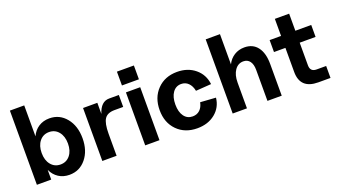

<svg xmlns="http://www.w3.org/2000/svg" viewBox="-62 -1193 2985 1703"><g transform="rotate(-20 1430.5 -342.0)"><path d="M370.1 16.1Q312 16.1 268.3 -12.2Q224.6 -40.5 201.2 -91.8V0H65.9V-700.2H201.2V-408.2Q224.6 -459.5 268.3 -487.8Q312 -516.1 370.1 -516.1Q465.8 -516.1 526.9 -441.4Q587.9 -366.7 587.9 -250Q587.9 -133.3 526.9 -58.6Q465.8 16.1 370.1 16.1ZM236.3 -139.2Q270.5 -97.2 326.2 -97.2Q381.8 -97.2 416 -139.2Q450.2 -181.2 450.2 -250Q450.2 -318.8 416 -360.8Q381.8 -402.8 326.2 -402.8Q270.5 -402.8 236.3 -360.8Q202.1 -318.8 202.1 -250Q202.1 -181.2 236.3 -139.2Z M683.6 0V-500H818.4V-395Q851.1 -500 929.7 -500H1021.5V-387.2H939.5Q872.6 -387.2 845.5 -346.9Q818.4 -306.6 818.4 -208V0Z M1088.4 0V-500H1223.1V0ZM1076.2 -569.8V-700.2H1236.3V-569.8Z M1577.1 16.1Q1460.4 16.1 1387.9 -57.1Q1315.4 -130.4 1315.4 -249Q1315.4 -367.7 1387.7 -441.9Q1460 -516.1 1575.2 -516.1Q1675.8 -516.1 1744.1 -459.7Q1812.5 -403.3 1823.2 -311L1677.2 -300.8Q1667.5 -349.1 1640.1 -376Q1612.8 -402.8 1573.2 -402.8Q1522.9 -402.8 1493.2 -361.1Q1463.4 -319.3 1463.4 -248Q1463.4 -178.2 1492.9 -137.7Q1522.5 -97.2 1573.2 -97.2Q1613.8 -97.2 1640.9 -122.3Q1668 -147.5 1677.2 -192.9L1823.2 -183.1Q1813.5 -93.8 1745.8 -38.8Q1678.2 16.1 1577.1 16.1Z M2242.2 -293Q2242.2 -345.2 2220.7 -374Q2199.2 -402.8 2160.2 -402.8Q2109.9 -402.8 2079.3 -359.1Q2048.8 -315.4 2048.8 -243.2V0H1914.1V-700.2H2048.8V-415Q2072.3 -462.9 2114.5 -489.5Q2156.7 -516.1 2210.9 -516.1Q2290.5 -516.1 2333.7 -459.2Q2377 -402.3 2377 -298.8V0H2242.2Z M2722.7 0Q2552.7 0 2552.7 -160.2V-387.2H2444.8V-500H2552.7V-661.1H2687.5V-500H2837.4V-387.2H2687.5V-172.9Q2687.5 -112.8 2747.6 -112.8H2837.4V0Z"/></g></svg>

Font: Uncut Sans
Style: Bold
Weight: 700
Designer: Kasper Nordkvist
Foundry: UNCUT.wtf
Version: Version 1.304;Glyphs 3.2 (3246)